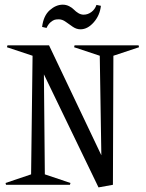

<svg xmlns="http://www.w3.org/2000/svg" viewBox="-20 -795 626 826"><path d="M403.8 11.2 168.9 -475.1 172.9 -44.9 283.2 -7.8 280.8 0H5.9L3.9 -7.8L113.8 -44.9L120.1 -555.2L9.8 -591.8L12.2 -600.1H190.9L416 -127L409.2 -555.2L298.8 -591.8L300.8 -600.1H576.2L578.1 -591.8L467.8 -555.2L465.8 0ZM161.1 -679.2Q167 -727.1 193.8 -751Q220.7 -774.9 250 -774.9Q264.6 -774.9 277.6 -768.3Q290.5 -761.7 298.3 -753.4Q306.2 -745.1 317.1 -738.5Q328.1 -731.9 339.8 -731.9Q357.9 -731.9 373.3 -743.4Q388.7 -754.9 395 -773.9L414.1 -770Q409.7 -729 383.3 -699Q356.9 -668.9 326.2 -668.9Q309.1 -668.9 293.2 -679.7Q277.3 -690.4 262.7 -701.2Q248 -711.9 232.9 -711.9Q222.7 -711.9 215.3 -710Q208 -708 197.8 -699.5Q187.5 -690.9 180.2 -674.8Z"/></svg>

Font: Halibut Cnd
Style: Regular
Weight: 400
Width: 3
Designer: Matteo Maggi
Foundry: Collletttivo
Version: Version 3.080 | FøM Fix